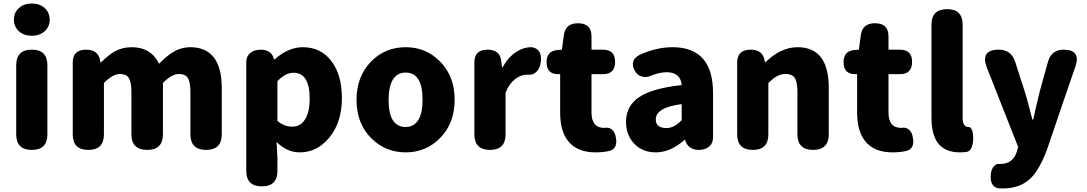

<svg xmlns="http://www.w3.org/2000/svg" viewBox="-20 -851 6172 1090"><path d="M161 0Q72 0 72 -88V-481Q72 -569 161 -569Q249 -569 249 -481V-284V-88Q249 0 161 0ZM161 -648Q116 -648 87.5 -673.5Q59 -699 59 -739.5Q59 -780 87.5 -805.5Q116 -831 161 -831Q206 -831 234 -805Q262 -780 262 -739Q262 -699 233.5 -673.5Q205 -648 161 -648Z M482 0Q393 0 393 -88V-284V-497Q393 -569 469 -569Q539 -569 549 -505L550 -497H554Q596 -539 629 -558Q674 -583 727 -583Q838 -583 883 -489Q927 -534 962 -555Q1009 -583 1061 -583Q1151 -583 1197 -521Q1239 -462 1239 -352V-89Q1239 0 1150 0Q1061 0 1061 -89V-330Q1061 -387 1045 -410Q1031 -431 996 -431Q955 -431 905 -380V-89Q905 0 816 0Q726 0 726 -89V-330Q726 -387 710 -410Q696 -431 661 -431Q620 -431 570 -380V-88Q570 0 482 0Z M1467 207Q1378 207 1378 119V-181V-497Q1378 -532 1402 -551Q1424 -569 1461 -569Q1489 -569 1509 -556Q1529 -542 1535 -516V-514H1539Q1617 -583 1699 -583Q1801 -583 1861 -504.5Q1921 -426 1921 -294Q1921 -154 1847 -67Q1779 14 1682 14Q1609 14 1550 -45L1555 44V119Q1555 207 1467 207ZM1640 -132Q1684 -132 1709 -169Q1738 -210 1738 -291Q1738 -438 1646 -438Q1600 -438 1555 -390V-277V-165Q1592 -132 1640 -132Z M2283 14Q2169 14 2089 -65Q2004 -149 2004 -284Q2004 -419 2089 -504Q2168 -583 2283 -583Q2397 -583 2476 -504Q2561 -420 2561 -284.5Q2561 -149 2476 -65Q2397 14 2283 14ZM2283 -130Q2331 -130 2356 -172Q2379 -211 2379 -284Q2379 -439 2283 -439Q2234 -439 2209 -397Q2186 -356 2186 -284Q2186 -130 2283 -130Z M2762 0Q2673 0 2673 -88V-284V-497Q2673 -569 2748 -569Q2819 -569 2826 -503L2830 -470H2834Q2864 -525 2909 -555Q2951 -583 2996 -583Q2999 -583 3001 -583Q3033 -577 3045 -551Q3056 -526 3049 -491Q3043 -460 3024 -442Q3004 -423 2975 -427Q2974 -427 2973 -427Q2938 -427 2907 -404Q2871 -377 2850 -325V-88Q2850 0 2762 0Z M3361 14Q3258 14 3207 -48Q3160 -105 3160 -211V-320V-430H3149Q3083 -430 3083 -498Q3083 -562 3145 -567L3170 -569L3181 -652Q3190 -719 3261 -719Q3338 -719 3338 -645V-569H3403Q3472 -569 3472 -500Q3472 -430 3403 -430H3338V-213Q3338 -125 3410 -125Q3411 -125 3412 -125Q3436 -130 3453 -116Q3470 -103 3475 -77Q3491 -7 3439 6Q3404 14 3361 14Z M3703 14Q3626 14 3579 -37Q3534 -85 3534 -159Q3534 -250 3609 -300Q3684 -350 3850 -368Q3844 -441 3764 -441Q3728 -441 3683 -424Q3652 -409 3626 -416Q3598 -422 3583 -451Q3553 -508 3610 -539Q3706 -583 3798 -583Q4028 -583 4028 -323V-161V-72Q4028 -37 4005 -18Q3983 0 3946 0Q3918 0 3897.5 -14.5Q3877 -29 3870 -55V-57H3866Q3787 14 3703 14ZM3764 -124Q3808 -124 3850 -169V-260Q3772 -250 3735 -226Q3703 -205 3703 -173Q3703 -124 3764 -124Z M4254 0Q4165 0 4165 -88V-284V-497Q4165 -569 4242 -569Q4311 -569 4321 -506L4322 -498H4326Q4413 -583 4508 -583Q4685 -583 4685 -352V-89Q4685 0 4596 0Q4507 0 4507 -89V-330Q4507 -387 4491 -410Q4476 -431 4441 -431Q4413 -431 4390 -418Q4371 -408 4342 -380V-88Q4342 0 4254 0Z M5047 14Q4944 14 4893 -48Q4846 -105 4846 -211V-320V-430H4835Q4769 -430 4769 -498Q4769 -562 4831 -567L4856 -569L4867 -652Q4876 -719 4947 -719Q5024 -719 5024 -645V-569H5089Q5158 -569 5158 -500Q5158 -430 5089 -430H5024V-213Q5024 -125 5096 -125Q5097 -125 5098 -125Q5122 -130 5139 -116Q5156 -103 5161 -77Q5177 -7 5125 6Q5090 14 5047 14Z M5430 14Q5343 14 5303 -41Q5268 -90 5268 -185V-711Q5268 -799 5357 -799Q5445 -799 5445 -711V-488V-178Q5445 -153 5456 -140Q5464 -130 5477 -130Q5478 -130 5479 -130Q5487 -131 5494 -120Q5500 -111 5502 -100Q5508 -65 5502 -34Q5494 5 5470 11Q5452 14 5430 14Z M5671 219Q5656 219 5649 218Q5618 213 5608 183Q5600 157 5608 121Q5613 102 5625 90Q5638 77 5655 80Q5656 80 5657 80Q5730 80 5752 12L5760 -17L5583 -466Q5543 -569 5651 -569Q5720 -569 5743 -501L5797 -333Q5809 -297 5828 -221Q5837 -189 5841 -172H5846Q5856 -221 5879 -317Q5882 -328 5883 -333L5930 -502Q5950 -569 6017 -569Q6118 -569 6085 -473L6020 -284L5923 1Q5879 117 5827 165Q5768 219 5671 219Z"/></svg>

Font: GenSenRounded TW H
Style: Regular
Weight: 900
Version: Version 1.501;PS 1;hotconv 16.6.51;makeotf.lib2.5.65220